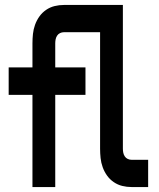

<svg xmlns="http://www.w3.org/2000/svg" viewBox="-20 -755 640 775"><path d="M111 0V-372H15V-483H111V-580Q111 -599 113 -618Q115 -637 121.5 -655Q128 -673 139 -688.5Q150 -704 166 -715Q182 -726 200.5 -730.5Q219 -735 238 -735H476V-155Q476 -147 477.5 -139Q479 -131 483.5 -124Q488 -117 495.5 -113.5Q503 -110 511 -110H578V0H511Q492 0 473.5 -4.5Q455 -9 439 -20Q423 -31 412 -46.5Q401 -62 394.5 -80Q388 -98 386 -117Q384 -136 384 -155V-625H238Q230 -625 222.5 -621.5Q215 -618 210.5 -611Q206 -604 204.5 -596Q203 -588 203 -580V-483H325V-372H203V0Z"/></svg>

Font: Iosevka SS04 XBd Ex
Style: Regular
Weight: 800
Width: 7
Monospace: yes
Designer: Belleve Invis
Foundry: Belleve Invis
Version: Version 19.0.0; ttfautohint (v1.8.4)